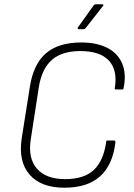

<svg xmlns="http://www.w3.org/2000/svg" viewBox="-20 -864 626 895"><path d="M280 11Q171 11 118 -50Q65 -111 81 -218L119 -458Q135 -564 193.5 -615Q252 -666 359 -666Q431 -666 480 -641Q529 -616 549.5 -568Q570 -520 556 -453Q556 -447 550 -447H520Q514 -447 515 -453Q529 -536 488 -581Q447 -626 354 -626Q269 -626 222 -585Q175 -544 161 -458L124 -218Q109 -128 151.5 -78.5Q194 -29 284 -29Q372 -29 417.5 -72Q463 -115 475 -203Q475 -209 480 -209H512Q518 -209 518 -201Q506 -96 447 -42.5Q388 11 280 11ZM346 -728Q343 -728 342 -730.5Q341 -733 343 -736L416 -838Q420 -844 426 -844H457Q461 -844 462 -842Q463 -840 460 -836L380 -734Q378 -731 375.5 -729.5Q373 -728 370 -728Z"/></svg>

Font: Sofia Sans Semi Condensed ExtraLight
Style: Italic
Weight: 250
Italic angle: -9°
Version: Version 4.100